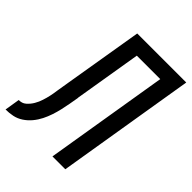

<svg xmlns="http://www.w3.org/2000/svg" viewBox="-249 -848 961 961"><g transform="rotate(45 231.0 -367.5)"><path d="M-41 0 -28 -80Q-17 -80 -7 -83Q3 -86 11.5 -93.5Q20 -101 27 -109.5Q34 -118 39.5 -127.5Q45 -137 49.5 -147Q54 -157 57 -167Q60 -177 63 -187Q66 -197 68 -207.5Q70 -218 72 -228Q74 -238 75 -248Q78 -265 80.5 -281.5Q83 -298 86 -315L156 -735H503L382 0H291L399 -655H233L174 -299Q174 -299 174 -299Q174 -299 174 -298V-295Q170 -271 165.5 -246.5Q161 -222 155.5 -198Q150 -174 142 -150Q134 -126 122.5 -103Q111 -80 94 -59.5Q77 -39 55 -24.5Q33 -10 8.5 -5Q-16 0 -41 0Z"/></g></svg>

Font: Iosevka Curly Medium Oblique
Style: Regular
Weight: 500
Italic angle: -9°
Monospace: yes
Designer: Belleve Invis
Foundry: Belleve Invis
Version: Version 11.1.0; ttfautohint (v1.8.3)